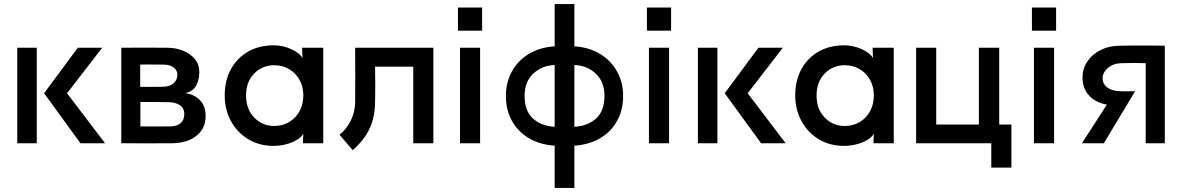

<svg xmlns="http://www.w3.org/2000/svg" viewBox="-20 -705 5818 945"><path d="M65 -470H161V0H65ZM197 -246 363 -470H483L310 -246L497 0H376Z M577 0V-470Q689 -471 802 -470Q845 -470 881 -455.5Q917 -441 939 -414.5Q961 -388 961 -350Q961 -312 945 -283Q929 -254 891 -247Q932 -242 962 -214Q992 -186 992 -135Q992 -90 969.5 -60Q947 -30 911 -15.5Q875 -1 833 0Q705 1 577 0ZM670 -278Q700 -277 726.5 -277.5Q753 -278 783 -278Q816 -279 834.5 -295Q853 -311 853 -338Q853 -358 836 -372Q819 -386 787 -387Q756 -387 728.5 -387.5Q701 -388 670 -387ZM671 -83Q708 -82 746 -82.5Q784 -83 821 -83Q852 -84 869.5 -99.5Q887 -115 887 -143Q887 -174 864 -188Q841 -202 814 -202Q778 -203 742.5 -203Q707 -203 671 -203Z M1327 -482Q1371 -482 1412.5 -463.5Q1454 -445 1469 -419L1467 -459V-470H1571V0H1471V-7L1473 -47Q1463 -29 1439.5 -15.5Q1416 -2 1386.5 5.5Q1357 13 1327 13Q1255 13 1200.5 -20.5Q1146 -54 1116 -110.5Q1086 -167 1086 -235Q1086 -310 1117 -365.5Q1148 -421 1202 -451.5Q1256 -482 1327 -482ZM1330 -85Q1371 -85 1403.5 -104.5Q1436 -124 1454.5 -158Q1473 -192 1473 -235Q1473 -278 1454.5 -311.5Q1436 -345 1403.5 -364.5Q1371 -384 1330 -384Q1271 -384 1231 -343Q1191 -302 1191 -235Q1191 -168 1231 -126.5Q1271 -85 1330 -85Z M1826 -377Q1828 -286 1826 -200Q1825 -127 1798.5 -71Q1772 -15 1716 34L1651 -42Q1684 -67 1705.5 -109.5Q1727 -152 1728 -200Q1729 -335 1728 -470H2113V0H2014V-377Z M2234 -668H2353V-554H2234ZM2343 -470V0H2244V-470Z M2710 -685H2807V-477Q2881 -472 2934.5 -439Q2988 -406 3017.5 -352.5Q3047 -299 3047 -233Q3047 -164 3017.5 -110.5Q2988 -57 2934 -25Q2880 7 2807 12V220H2710V12Q2637 7 2583 -25Q2529 -57 2499.5 -110.5Q2470 -164 2470 -233Q2470 -299 2499 -352.5Q2528 -406 2582 -439Q2636 -472 2710 -477ZM2562 -233Q2562 -158 2604 -121Q2646 -84 2710 -81V-385Q2648 -383 2605 -343Q2562 -303 2562 -233ZM2807 -81Q2871 -84 2913 -121Q2955 -158 2955 -233Q2955 -303 2912 -343Q2869 -383 2807 -385Z M3164 -668H3283V-554H3164ZM3273 -470V0H3174V-470Z M3415 -470H3511V0H3415ZM3547 -246 3713 -470H3833L3660 -246L3847 0H3726Z M4135 -482Q4179 -482 4220.5 -463.5Q4262 -445 4277 -419L4275 -459V-470H4379V0H4279V-7L4281 -47Q4271 -29 4247.5 -15.5Q4224 -2 4194.5 5.5Q4165 13 4135 13Q4063 13 4008.5 -20.5Q3954 -54 3924 -110.5Q3894 -167 3894 -235Q3894 -310 3925 -365.5Q3956 -421 4010 -451.5Q4064 -482 4135 -482ZM4138 -85Q4179 -85 4211.5 -104.5Q4244 -124 4262.5 -158Q4281 -192 4281 -235Q4281 -278 4262.5 -311.5Q4244 -345 4211.5 -364.5Q4179 -384 4138 -384Q4079 -384 4039 -343Q3999 -302 3999 -235Q3999 -168 4039 -126.5Q4079 -85 4138 -85Z M4588 -92H4798V-470H4898V-92H4958V120H4859V0H4489V-470H4588Z M5059 -668H5178V-554H5059ZM5168 -470V0H5069V-470Z M5619 0V-394Q5564 -396 5499 -394Q5459 -393 5433 -370.5Q5407 -348 5407 -320Q5407 -291 5430.5 -274Q5454 -257 5494 -256Q5509 -255 5530 -255.5Q5551 -256 5567 -256L5413 0H5305L5428 -190Q5373 -200 5340.5 -234.5Q5308 -269 5308 -324Q5308 -368 5332.5 -403.5Q5357 -439 5398.5 -459.5Q5440 -480 5492 -480Q5531 -481 5563.5 -481Q5596 -481 5631.5 -481Q5667 -481 5713 -480V0Z"/></svg>

Font: Kreadon Light
Style: Bold
Weight: 600
Designer: Reiya WATANABE
Foundry: StudioGnu
Version: Version 1.003; ttfautohint (v1.8.4.7-5d5b);gftools[0.9.32]